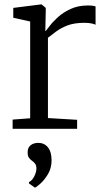

<svg xmlns="http://www.w3.org/2000/svg" viewBox="-20 -587 480 875"><path d="M37.5 0V-42L117.5 -48V-489L40.5 -506V-551L167.5 -567H169.5L188.5 -551V-535L186.5 -446H188.5Q193 -451 206.8 -469.2Q220.5 -487.5 244.2 -509Q268 -530.5 302 -546.2Q336 -562 380.5 -562Q395 -562 402.8 -560.8Q410.5 -559.5 415.5 -558V-474Q412.5 -476.5 398.8 -479.8Q385 -483 364.5 -483Q318 -483 286.8 -470.8Q255.5 -458.5 234.8 -442.5Q214 -426.5 198.5 -415V-49L331.5 -41V0ZM215 144Q215 179.5 198.5 206.8Q182 234 163.8 250Q145.5 266 140 268H139L112 249V243Q127 235.5 136.5 216Q146 196.5 146 181Q146 166 139.2 158Q132.5 150 125 145Q117.5 139.5 111.8 131.5Q106 123.5 106 108Q106 89.5 114.5 80Q123 70.5 134 67.2Q145 64 152 64H154Q182 64 198.5 84.5Q215 105 215 144Z"/></svg>

Font: Merriweather Light
Style: Regular
Weight: 300
Version: Version 2.100